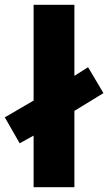

<svg xmlns="http://www.w3.org/2000/svg" viewBox="-34 -780 451 800"><path d="M106 0V-215L48 -183L-14 -291L106 -361V-760H276V-464L333 -500L397 -392L276 -318V0Z"/></svg>

Font: Noto Sans Cherokee ExtraBold
Style: Regular
Weight: 800
Designer: Monotype Design Team
Foundry: Monotype Imaging Inc.
Version: Version 2.001; ttfautohint (v1.8.4.7-5d5b)